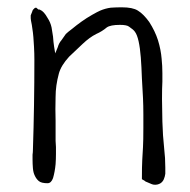

<svg xmlns="http://www.w3.org/2000/svg" viewBox="-20 -496 519 525"><path d="M368 -6Q368 -41 369 -59L371 -94Q372 -111 372 -147V-183Q372 -207 371 -228Q370 -250 368 -282Q367 -313 365 -339Q363 -365 359 -383Q355 -401 349 -409Q345 -415 333 -423Q327 -428 308 -428Q282 -428 272 -421Q259 -410 243 -403Q225 -394 206 -376Q188 -359 169 -341Q147 -317 141 -295Q132 -262 132 -231Q131 -196 132 -166Q132 -136 132 -111Q132 -107 133 -94Q133 -82 133 -75Q133 -61 132 -47Q130 -26 125 -9Q120 5 110 5Q93 5 86 -1Q79 -7 75 -16Q71 -24 70 -36Q69 -48 69 -60Q69 -67 69 -73Q70 -80 70 -86Q72 -147 73 -208.5Q74 -270 74 -332Q74 -350 73 -368Q71 -402 70 -407Q69 -416 67 -428Q64 -442 64 -446Q64 -452 64 -454Q65 -456 68 -464Q69 -469 73 -472Q75 -475 79 -475Q82 -472 85 -470H88L90 -469Q100 -465 110 -447Q118 -435 121 -421Q123 -409 125 -396Q126 -381 128 -368L131 -350L138 -367Q141 -378 148 -386Q155 -396 160 -403Q165 -408 177 -417Q189 -427 203 -437Q217 -447 232 -455.5Q247 -464 254 -467Q268 -473 283 -475Q298 -476 313 -476Q343 -476 357 -467Q372 -458 388 -436Q404 -411 412 -386Q420 -360 422 -335Q424 -316 424 -296Q424 -289 424 -273Q423 -255 423 -225Q423 -201 424 -163.5Q425 -126 429 -89Q432 -64 432 -38Q432 -30 432 -21Q431 -13 428 -6Q425 1 419 5Q411 10 401 9Q397 9 382 2Q378 1 375 -2Q368 -6 368 -6ZM419 5ZM160 -403Z"/></svg>

Font: ToneOZ-Tsuipita-TC
Style: Tsuipita-TC
Weight: 400
Designer: :Jeffrey Xuan (Chih-Lin Hsuan)  :
Foundry: jeffreyx@gmail.com, cjkFonts.io
Version: Version 0.24071